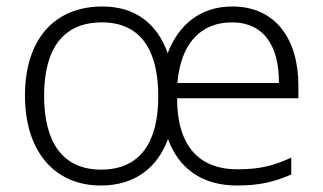

<svg xmlns="http://www.w3.org/2000/svg" viewBox="-20 -562 997 592"><path d="M696 -542C596 -542 530 -484 497 -398C466 -486 400 -542 296 -542C146 -542 57 -439 57 -267C57 -99 145 10 291 10C396 10 465 -45 498 -133C531 -44 601 10 711 10C779 10 826 -1 878 -24V-76C821 -50 779 -40 712 -40C592 -40 526 -114 526 -259H900V-298C900 -440 831 -542 696 -542ZM695 -493C795 -493 841 -418 840 -306H527C537 -428 599 -493 695 -493ZM294 -493C417 -493 468 -403 468 -265C468 -126 414 -39 292 -39C171 -39 116 -126 116 -267C116 -412 175 -493 294 -493Z"/></svg>

Font: Noto Sans Myanmar UI Light
Style: Regular
Weight: 300
Designer: Monotype Design Team
Foundry: Monotype Imaging Inc.
Version: Version 2.103